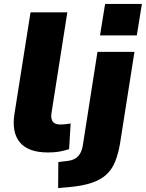

<svg xmlns="http://www.w3.org/2000/svg" viewBox="-20 -768 745 981"><path d="M225 11Q125 11 82 -40Q39 -91 54 -187L136 -705H324L244 -196Q240 -175 243.5 -160.5Q247 -146 258 -139Q269 -132 288 -132Q302 -132 314.5 -133.5Q327 -135 341 -137L333 -6Q305 3 281 7Q257 11 225 11ZM491 -587 517 -748H705L679 -587ZM277 193 278 60 327 54Q360 50 378.5 31Q397 12 403 -24L478 -503H667L593 -33Q584 19 568 58.5Q552 98 523 124.5Q494 151 447.5 166.5Q401 182 333 188Z"/></svg>

Font: Nunito Sans 8pt Black
Style: Italic
Weight: 900
Italic angle: -9°
Version: Version 3.101;gftools[0.9.27]